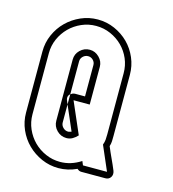

<svg xmlns="http://www.w3.org/2000/svg" viewBox="-107 -795 805 895"><g transform="rotate(15 295.5 -347.5)"><path d="M364 0Q353 0 344 -9Q301 11 256 11Q213 11 174.5 -6Q136 -23 107 -51.5Q78 -80 61 -118.5Q44 -157 44 -200V-495Q44 -538 61 -576.5Q78 -615 107 -643.5Q136 -672 174.5 -689Q213 -706 256 -706Q299 -706 337.5 -689Q376 -672 404.5 -643.5Q433 -615 449.5 -576.5Q466 -538 466 -495V-200Q466 -186 465.5 -174.5Q465 -163 461 -150Q472 -123 484.5 -96.5Q497 -70 508 -43Q514 -26 505.5 -13Q497 0 480 0ZM480 -31 429 -149Q434 -162 435 -174Q436 -186 436 -200V-495Q436 -532 422 -564.5Q408 -597 383.5 -621.5Q359 -646 326 -660.5Q293 -675 256 -675Q219 -675 186 -660.5Q153 -646 128.5 -621.5Q104 -597 89.5 -564.5Q75 -532 75 -495V-200Q75 -163 89.5 -130Q104 -97 128.5 -72.5Q153 -48 186 -33.5Q219 -19 256 -19Q308 -19 356 -50L364 -31ZM309 -161Q298 -149 285 -141.5Q272 -134 256 -134Q229 -134 209.5 -153.5Q190 -173 190 -200V-495Q190 -522 209.5 -541Q229 -560 256 -560Q282 -560 301.5 -540.5Q321 -521 321 -495V-313H243ZM221 -336Q225 -339 230.5 -341.5Q236 -344 243 -344H290V-495Q290 -509 280 -519Q270 -529 256 -529Q242 -529 231.5 -519Q221 -509 221 -495ZM221 -287V-336Q205 -323 215 -301L221 -287V-200Q221 -186 231.5 -175.5Q242 -165 256 -165Q260 -165 264 -166.5Q268 -168 272 -169Z"/></g></svg>

Font: Lichte PostBus
Style: Regular
Weight: 400
Designer: Peter Wiegel
Version: Version 1.001